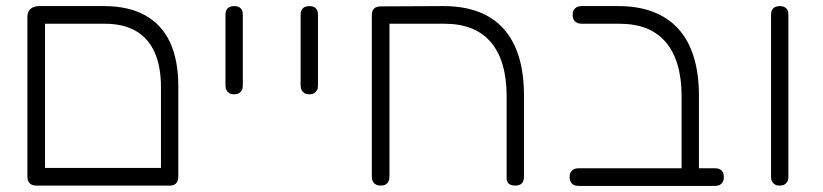

<svg xmlns="http://www.w3.org/2000/svg" viewBox="-20 -600 2706 631"><path d="M99 10Q90 10 83.5 6.5Q77 3 73.5 -3.5Q70 -10 70 -19V-544Q70 -562 80.5 -571Q91 -580 110 -580H321Q402 -580 456.5 -550Q511 -520 538.5 -461.5Q566 -403 566 -316V-20Q566 -10 563 -3.5Q560 3 553.5 6.5Q547 10 538 10Q529 10 522.5 7.5Q516 5 512.5 -0.5Q509 -6 509 -13V-313Q509 -382 488 -428.5Q467 -475 426 -498.5Q385 -522 324 -522H128V-20Q128 -10 124.5 -3.5Q121 3 115 6.5Q109 10 99 10ZM99 10 100 -48H536L537 10Z M749 -290Q740 -290 734 -293.5Q728 -297 724.5 -303.5Q721 -310 721 -319V-552Q721 -561 724.5 -567.5Q728 -574 734.5 -577Q741 -580 750 -580Q759 -580 765.5 -576.5Q772 -573 775 -567Q778 -561 778 -551V-318Q778 -309 774.5 -303Q771 -297 765 -293.5Q759 -290 749 -290Z M996 -290Q987 -290 981 -293.5Q975 -297 971.5 -303.5Q968 -310 968 -319V-552Q968 -561 971.5 -567.5Q975 -574 981.5 -577Q988 -580 997 -580Q1006 -580 1012.5 -576.5Q1019 -573 1022 -567Q1025 -561 1025 -551V-318Q1025 -309 1021.5 -303Q1018 -297 1012 -293.5Q1006 -290 996 -290Z M1231 10Q1222 10 1215.5 6.5Q1209 3 1205.5 -3.5Q1202 -10 1202 -19V-551Q1202 -560 1205.5 -566.5Q1209 -573 1215.5 -576Q1222 -579 1231 -579L1437 -580Q1502 -580 1551.5 -561.5Q1601 -543 1634.5 -506Q1668 -469 1685 -414Q1702 -359 1702 -286V-20Q1702 -10 1699 -3.5Q1696 3 1689.5 6.5Q1683 10 1674 10Q1665 10 1658.5 7.5Q1652 5 1648.5 -0.5Q1645 -6 1645 -13V-283Q1645 -342 1632 -386.5Q1619 -431 1593 -461.5Q1567 -492 1529 -507Q1491 -522 1440 -522H1260V-20Q1260 -10 1256.5 -3.5Q1253 3 1247 6.5Q1241 10 1231 10Z M2249 11Q2240 11 2233.5 8.5Q2227 6 2223.5 0.5Q2220 -5 2220 -12V-283Q2220 -342 2207 -386.5Q2194 -431 2168 -461.5Q2142 -492 2104 -507Q2066 -522 2015 -522H1892Q1882 -522 1875.5 -525.5Q1869 -529 1865.5 -535.5Q1862 -542 1862 -551Q1862 -561 1865.5 -567Q1869 -573 1875.5 -576.5Q1882 -580 1891 -580H2012Q2077 -580 2126.5 -561Q2176 -542 2209.5 -505Q2243 -468 2260 -413Q2277 -358 2277 -286V-19Q2277 -9 2274 -2.5Q2271 4 2264.5 7.5Q2258 11 2249 11ZM1882 11Q1872 11 1865.5 7.5Q1859 4 1855.5 -2.5Q1852 -9 1852 -18Q1852 -28 1855.5 -34Q1859 -40 1865.5 -43.5Q1872 -47 1881 -47H2330Q2340 -47 2346 -43.5Q2352 -40 2355.5 -34Q2359 -28 2359 -18Q2359 -9 2355.5 -2.5Q2352 4 2345.5 7.5Q2339 11 2329 11Z M2542 10Q2533 10 2527 6.5Q2521 3 2517.5 -3.5Q2514 -10 2514 -19V-552Q2514 -561 2517.5 -567.5Q2521 -574 2527.5 -577Q2534 -580 2543 -580Q2552 -580 2558.5 -576.5Q2565 -573 2568 -567Q2571 -561 2571 -551V-18Q2571 -9 2567.5 -3Q2564 3 2558 6.5Q2552 10 2542 10Z"/></svg>

Font: Fredoka Light
Style: Regular
Weight: 300
Designer: Ben Nathan
Foundry: Milena B. Brandão, Ben Nathan
Version: Version 2.001